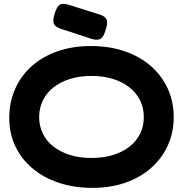

<svg xmlns="http://www.w3.org/2000/svg" viewBox="-20 -934 929 976"><path d="M450 21Q355 21 277 -5.5Q199 -32 143 -80Q87 -128 57 -192.5Q27 -257 27 -335Q27 -414 56.5 -481Q86 -548 140.5 -597Q195 -646 271.5 -673Q348 -700 441 -700Q536 -700 613.5 -673.5Q691 -647 746.5 -598.5Q802 -550 832.5 -484Q863 -418 863 -339Q863 -261 833.5 -195.5Q804 -130 749 -81Q694 -32 618 -5.5Q542 21 450 21ZM444 -131Q506 -131 555.5 -146.5Q605 -162 639.5 -189.5Q674 -217 692.5 -255Q711 -293 711 -339Q711 -385 692.5 -423Q674 -461 639 -489Q604 -517 555 -532.5Q506 -548 445 -548Q384 -548 335 -532.5Q286 -517 251 -489Q216 -461 197.5 -422.5Q179 -384 179 -339Q179 -294 197.5 -255.5Q216 -217 251 -189.5Q286 -162 334.5 -146.5Q383 -131 444 -131ZM450 -735 291 -787Q260 -797 253.5 -814Q247 -831 258 -865Q269 -901 284 -910Q299 -919 328 -910L484 -861Q515 -852 522 -834Q529 -816 517 -782Q507 -747 492.5 -737.5Q478 -728 450 -735Z"/></svg>

Font: Fredoka SemiExpanded SemiBold
Style: Regular
Weight: 600
Width: 6
Designer: Ben Nathan
Foundry: Milena B. Brandão, Ben Nathan
Version: Version 2.001